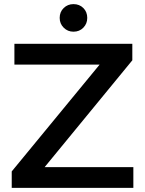

<svg xmlns="http://www.w3.org/2000/svg" viewBox="-20 -913 706 933"><path d="M50 -700H623V-620L197 -101H628V0H37V-80L464 -599H50ZM337 -893Q366 -893 385 -874Q404 -855 404 -826Q404 -798 385 -778.5Q366 -759 337 -759Q309 -759 289.5 -778.5Q270 -798 270 -826Q270 -855 289.5 -874Q309 -893 337 -893Z"/></svg>

Font: Alexandria
Style: Regular
Weight: 400
Designer: Mohamed Gaber
Foundry: Kief Type Foundry
Version: Version 5.100